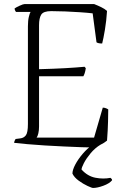

<svg xmlns="http://www.w3.org/2000/svg" viewBox="-20 -729 601 949"><path d="M442 0Q420 0 381.5 -1.5Q343 -3 296.5 -5Q250 -7 202.5 -10Q155 -13 115 -16.5Q75 -20 50 -23Q50 -28 52.5 -33.5Q55 -39 57 -42L80 -45Q98 -47 108 -60.5Q118 -74 118 -116V-599Q118 -627 122.5 -645.5Q127 -664 131 -670H59Q57 -673 55 -676.5Q53 -680 52 -687Q58 -692 76.5 -700.5Q95 -709 102 -709H445Q463 -702 480.5 -693.5Q498 -685 509 -675Q506 -626 498.5 -581.5Q491 -537 485 -514Q465 -514 457 -520L438 -663Q413 -666 376.5 -668.5Q340 -671 302 -672.5Q264 -674 233 -674Q195 -674 184 -657Q173 -640 173 -604V-387Q248 -389 301.5 -392Q355 -395 398 -399L404 -392Q402 -377 398.5 -367Q395 -357 392 -352H173V-104Q173 -85 169.5 -70Q166 -55 161 -49H445L488 -197Q497 -197 505 -193.5Q513 -190 515 -188Q515 -170 514 -128Q513 -86 509 -34Q496 -23 475.5 -13Q455 -3 442 0ZM440 200Q434 200 412.5 190Q391 180 369 164Q347 148 338 129Q338 111 352 84.5Q366 58 389 31Q412 4 439 -14H477Q449 3 427.5 29Q406 55 394.5 77.5Q383 100 383 109Q413 142 451.5 149.5Q490 157 526 150Q528 152 531 154.5Q534 157 534 162Q521 178 491 189Q461 200 440 200Z"/></svg>

Font: Texturina 72pt Thin
Style: Regular
Weight: 100
Designer: Guillermo Torres Carreño
Foundry: Omnibus-Type
Version: Version 1.002; ttfautohint (v1.8.3)